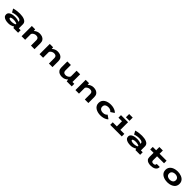

<svg xmlns="http://www.w3.org/2000/svg" viewBox="962 -3666 6618 6618"><g transform="rotate(45 4271.0 -357.5)"><path d="M357 11Q285.5 11 224.8 -5.5Q164 -22 127 -58.5Q90 -95 90 -155.5Q90 -202 116.5 -233Q143 -264 186 -282.5Q229 -301 279.2 -308.8Q329.5 -316.5 377.5 -316.5Q427 -316.5 467.5 -308.5Q508 -300.5 534.5 -290.5Q561 -280.5 569 -273.5V-305Q569 -331.5 544.5 -349.2Q520 -367 481 -376Q442 -385 398.5 -385Q357.5 -385 314.8 -378Q272 -371 238.2 -361.8Q204.5 -352.5 190 -345.5L119.5 -470Q144.5 -479.5 190.5 -489.2Q236.5 -499 294.5 -505.5Q352.5 -512 413 -512Q468.5 -512 526.2 -503.5Q584 -495 633.2 -474.2Q682.5 -453.5 712.5 -417Q742.5 -380.5 742.5 -325.5V-124.5H831V0H602.5L580 -59.5Q571.5 -46 540.5 -29.5Q509.5 -13 462.2 -1Q415 11 357 11ZM393.5 -108Q461 -108 509.5 -123Q558 -138 569 -150.5V-174.5Q558.5 -185 511.8 -198.5Q465 -212 403 -212Q370.5 -212 339.5 -207Q308.5 -202 288.2 -191Q268 -180 268 -160.5Q268 -141 287 -129.5Q306 -118 335 -113Q364 -108 393.5 -108Z M1001 0V-500H1164L1170.5 -425Q1208.5 -463.5 1263.2 -487.2Q1318 -511 1381.5 -511Q1449 -511 1506 -489Q1563 -467 1597.2 -417.5Q1631.5 -368 1631.5 -285V0H1458V-265.5Q1458 -378.5 1337 -378.5Q1302 -378.5 1268.2 -365.2Q1234.5 -352 1209.5 -330Q1184.5 -308 1174.5 -281.5V0Z M1876 0V-500H2039L2045.5 -425Q2083.5 -463.5 2138.2 -487.2Q2193 -511 2256.5 -511Q2324 -511 2381 -489Q2438 -467 2472.2 -417.5Q2506.5 -368 2506.5 -285V0H2333V-265.5Q2333 -378.5 2212 -378.5Q2177 -378.5 2143.2 -365.2Q2109.5 -352 2084.5 -330Q2059.5 -308 2049.5 -281.5V0Z M2974.5 10.5Q2907 10.5 2851.2 -11.5Q2795.5 -33.5 2762.8 -83Q2730 -132.5 2730 -215.5V-500.5H2903V-235Q2903 -122 3019 -122Q3055 -122 3089 -135.8Q3123 -149.5 3148.2 -172.2Q3173.5 -195 3182.5 -222.5V-500H3356V-124.5H3446V0H3201L3189.5 -81Q3152 -40.5 3096.2 -15Q3040.5 10.5 2974.5 10.5Z M3626 0V-500H3789L3795.5 -425Q3833.5 -463.5 3888.2 -487.2Q3943 -511 4006.5 -511Q4074 -511 4131 -489Q4188 -467 4222.2 -417.5Q4256.5 -368 4256.5 -285V0H4083V-265.5Q4083 -378.5 3962 -378.5Q3927 -378.5 3893.2 -365.2Q3859.5 -352 3834.5 -330Q3809.5 -308 3799.5 -281.5V0Z M4845.5 11Q4783.5 11 4722.5 -3.8Q4661.5 -18.5 4611.2 -49.8Q4561 -81 4531 -130.8Q4501 -180.5 4501 -251Q4501 -321.5 4531 -371.2Q4561 -421 4611.2 -452.2Q4661.5 -483.5 4722.5 -497.8Q4783.5 -512 4845.5 -512Q4917.5 -512 4978.5 -495.8Q5039.5 -479.5 5082.5 -453.8Q5125.5 -428 5142.5 -400.5L5009 -313.5Q4992.5 -340 4952 -363.8Q4911.5 -387.5 4847.5 -387.5Q4804 -387.5 4766 -374.5Q4728 -361.5 4704.5 -331.5Q4681 -301.5 4681 -251Q4681 -201.5 4704.2 -171.5Q4727.5 -141.5 4765.2 -128Q4803 -114.5 4847 -114.5Q4911.5 -114.5 4952 -137.5Q4992.5 -160.5 5009 -186.5L5142.5 -93.5Q5125.5 -68.5 5082.8 -44.5Q5040 -20.5 4979 -4.8Q4918 11 4845.5 11Z M5519 -726H5692.5V-568.5H5519ZM5320.5 0V-124.5H5520V-375.5H5347V-500H5691.5V-124.5H5885.5V0Z M6307 11Q6235.5 11 6174.8 -5.5Q6114 -22 6077 -58.5Q6040 -95 6040 -155.5Q6040 -202 6066.5 -233Q6093 -264 6136 -282.5Q6179 -301 6229.2 -308.8Q6279.5 -316.5 6327.5 -316.5Q6377 -316.5 6417.5 -308.5Q6458 -300.5 6484.5 -290.5Q6511 -280.5 6519 -273.5V-305Q6519 -331.5 6494.5 -349.2Q6470 -367 6431 -376Q6392 -385 6348.5 -385Q6307.5 -385 6264.8 -378Q6222 -371 6188.2 -361.8Q6154.5 -352.5 6140 -345.5L6069.5 -470Q6094.5 -479.5 6140.5 -489.2Q6186.5 -499 6244.5 -505.5Q6302.5 -512 6363 -512Q6418.5 -512 6476.2 -503.5Q6534 -495 6583.2 -474.2Q6632.5 -453.5 6662.5 -417Q6692.5 -380.5 6692.5 -325.5V-124.5H6781V0H6552.5L6530 -59.5Q6521.5 -46 6490.5 -29.5Q6459.5 -13 6412.2 -1Q6365 11 6307 11ZM6343.5 -108Q6411 -108 6459.5 -123Q6508 -138 6519 -150.5V-174.5Q6508.5 -185 6461.8 -198.5Q6415 -212 6353 -212Q6320.5 -212 6289.5 -207Q6258.5 -202 6238.2 -191Q6218 -180 6218 -160.5Q6218 -141 6237 -129.5Q6256 -118 6285 -113Q6314 -108 6343.5 -108Z M7059.5 -174.5V-375.5H6896V-500H7059.5V-658.5H7229V-500H7569V-375.5H7229V-181.5Q7229 -136.5 7252.8 -119.8Q7276.5 -103 7314.5 -103Q7353 -103 7380.5 -119Q7408 -135 7408 -181.5H7556Q7556 -126.5 7534 -89.5Q7512 -52.5 7475 -30.8Q7438 -9 7392 0.8Q7346 10.5 7298.5 10.5Q7235 10.5 7180.5 -6.5Q7126 -23.5 7092.8 -63.8Q7059.5 -104 7059.5 -174.5Z M8106.5 11Q8065.5 11 8018.8 3.2Q7972 -4.5 7926.8 -22.5Q7881.5 -40.5 7844.5 -70.5Q7807.5 -100.5 7785.2 -145Q7763 -189.5 7763 -251Q7763 -312 7785.2 -356.5Q7807.5 -401 7844.5 -431Q7881.5 -461 7926.5 -478.8Q7971.5 -496.5 8018.5 -504.2Q8065.5 -512 8106.5 -512Q8147.5 -512 8194.2 -504.2Q8241 -496.5 8286 -478.8Q8331 -461 8368 -431Q8405 -401 8427.2 -356.5Q8449.5 -312 8449.5 -251Q8449.5 -189.5 8427.2 -145Q8405 -100.5 8368 -70.5Q8331 -40.5 8286 -22.5Q8241 -4.5 8194.2 3.2Q8147.5 11 8106.5 11ZM8106.5 -113.5Q8147 -113.5 8185 -127Q8223 -140.5 8247.5 -170.8Q8272 -201 8272 -251Q8272 -301 8247.5 -331Q8223 -361 8185 -374.2Q8147 -387.5 8106.5 -387.5Q8066 -387.5 8027.8 -374.2Q7989.5 -361 7965 -331Q7940.5 -301 7940.5 -251Q7940.5 -201 7965 -170.8Q7989.5 -140.5 8027.8 -127Q8066 -113.5 8106.5 -113.5Z"/></g></svg>

Font: Trispace SemiExpanded
Style: Bold
Weight: 700
Width: 6
Designer: Tyler Finck
Foundry: Etcetera Type Company
Version: Version 1.210; ttfautohint (v1.8.3)